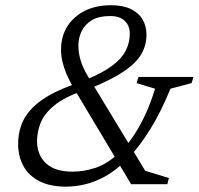

<svg xmlns="http://www.w3.org/2000/svg" viewBox="-20 -706 762 736"><path d="M481 -109.5 459 -88Q422 -51.5 383.8 -30.2Q345.5 -9 307.5 0.2Q269.5 9.5 233 9.5Q172 9.5 131 -11.5Q90 -32.5 69.8 -69.5Q49.5 -106.5 49.5 -154.5Q49.5 -189.5 60 -222Q70.5 -254.5 96.2 -284Q122 -313.5 167.2 -339.8Q212.5 -366 282.5 -389L317 -403.5Q375.5 -428 411 -454.8Q446.5 -481.5 462 -512Q477.5 -542.5 477.5 -577Q477.5 -607.5 458.2 -626Q439 -644.5 401.5 -644.5Q359 -644.5 332.5 -628.8Q306 -613 293.2 -587Q280.5 -561 280.5 -531Q280.5 -503 289.2 -474.2Q298 -445.5 314.5 -418L536.5 -51.5L627.5 -23.5L621.5 0H482.5L261.5 -370Q245.5 -397 235 -422Q224.5 -447 219.2 -470.2Q214 -493.5 214 -515.5Q214 -566.5 238.2 -605Q262.5 -643.5 305.8 -664.8Q349 -686 405 -686Q451 -686 481.2 -671.5Q511.5 -657 526.5 -631.5Q541.5 -606 541.5 -573.5Q541.5 -531.5 521 -497.2Q500.5 -463 454.2 -432Q408 -401 329.5 -368.5L295.5 -357.5Q224 -332 186.5 -300.5Q149 -269 135.5 -234.5Q122 -200 122 -165Q122 -112.5 156 -80.2Q190 -48 258 -48Q301 -48 345.8 -62.5Q390.5 -77 435 -119L456 -139Q478 -163.5 498.5 -195.5Q519 -227.5 538.2 -269.2Q557.5 -311 574.5 -366L503.5 -387.5L511 -411H721.5L714.5 -387.5L633.5 -366Q597.5 -278.5 559.2 -216Q521 -153.5 481 -109.5Z"/></svg>

Font: Newsreader 16pt 16pt
Style: Italic
Weight: 400
Italic angle: -17°
Version: Version 1.003